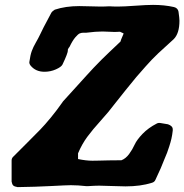

<svg xmlns="http://www.w3.org/2000/svg" viewBox="-20 -765 751 782"><path d="M332 -631.8H320.3Q311.5 -631.8 304.7 -628.9Q297.9 -626 286.6 -612.8Q275.4 -599.6 263.7 -575.2Q263.7 -574.2 262.7 -573.2Q261.7 -572.3 260.7 -571.3Q257.8 -567.4 256.8 -564.5Q255.9 -561.5 256.3 -558.6Q256.8 -555.7 251.5 -541Q246.1 -526.4 234.4 -502Q229.5 -492.2 207.5 -482.4Q185.5 -472.7 161.1 -472.7Q125 -472.7 104.5 -498Q98.6 -505.9 99.6 -512.7Q103.5 -541 109.4 -557.1Q115.2 -573.2 126 -591.8Q136.7 -610.4 142.6 -623Q150.4 -639.6 157.7 -653.8Q165 -668 174.3 -685.1Q183.6 -702.1 189.5 -713.9Q194.3 -720.7 203.1 -725.6Q247.1 -740.2 302.7 -740.2Q316.4 -740.2 344.7 -739.3Q373 -738.3 387.7 -738.3Q411.1 -738.3 422.9 -739.3H426.8Q438.5 -738.3 460.9 -738.3Q484.4 -738.3 531.2 -741.7Q578.1 -745.1 603.5 -745.1Q649.4 -745.1 688.5 -736.3Q704.1 -732.4 707 -717.8Q710.9 -690.4 710.9 -680.7Q710.9 -628.9 687.5 -605.5Q651.4 -573.2 624.5 -547.9Q597.7 -522.5 572.8 -494.1Q547.9 -465.8 535.2 -451.2Q522.5 -436.5 491.7 -397.9Q460.9 -359.4 446.3 -340.8Q423.8 -310.5 390.6 -273.9Q357.4 -237.3 335.4 -207.5Q313.5 -177.7 297.9 -140.6V-117.2Q331.1 -110.4 356.4 -110.4Q366.2 -110.4 381.3 -110.8Q396.5 -111.3 423.8 -111.8Q451.2 -112.3 474.6 -112.3Q492.2 -119.1 505.9 -137.7Q519.5 -156.2 528.3 -175.8Q537.1 -195.3 560.5 -219.7Q584 -244.1 618.2 -261.7Q625 -265.6 634.8 -263.7L664.1 -258.8Q683.6 -252 683.6 -238.3V-233.4Q681.6 -214.8 678.2 -200.2Q674.8 -185.5 669.4 -168.9Q664.1 -152.3 660.6 -143.1Q657.2 -133.8 647.9 -112.3Q638.7 -90.8 634.8 -80.1L613.3 -33.2Q609.4 -23.4 598.6 -20.5Q552.7 -5.9 491.2 -5.9Q473.6 -5.9 438 -7.3Q402.3 -8.8 383.8 -8.8Q368.2 -8.8 336.9 -6.8H332Q297.9 -10.7 268.6 -10.7Q252.9 -10.7 188.5 -7.3Q124 -3.9 51.8 -2.9Q39.1 -4.9 34.2 -9.3Q29.3 -13.7 27.3 -25.4V-111.3Q27.3 -120.1 33.2 -126Q55.7 -148.4 90.8 -183.6Q126 -218.8 144 -237.3Q162.1 -255.9 187 -286.1Q211.9 -316.4 234.4 -348.6Q234.4 -349.6 236.3 -351.6Q255.9 -373 289.1 -409.7Q322.3 -446.3 331.5 -456.5Q340.8 -466.8 360.8 -488.3Q380.9 -509.8 393.6 -522Q406.2 -534.2 425.3 -552.7Q444.3 -571.3 470.7 -595.7Q472.7 -603.5 478 -615.2Q483.4 -627 483.4 -628.9L468.8 -635.7Q460 -634.8 447.3 -634.8Q440.4 -634.8 424.8 -635.7Q409.2 -636.7 397.5 -636.7Q370.1 -636.7 332 -631.8Z"/></svg>

Font: Essays1743
Style: BoldItalic
Weight: 700
Italic angle: -10°
Designer: Based on the typeface in a 1743 English translation of the essays of Montaigne.  PostScript/TrueType font designed by Jo
Version: Version 002.100